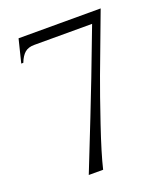

<svg xmlns="http://www.w3.org/2000/svg" viewBox="-130 -688 762 879"><g transform="rotate(-20 251.0 -249.0)"><path d="M120 -545Q91 -545 74 -530.5Q57 -516 45 -485H35L63 -598H463L355 -310Q325 -229 281.5 -100.5Q238 28 221 100Q221 100 151 100Q264 -184 314 -314L402 -545Z"/></g></svg>

Font: Cinzel Decorative
Style: Regular
Weight: 400
Designer: Natanael Gama
Version: Version 1.002;PS 001.002;hotconv 1.0.56;makeotf.lib2.0.21325